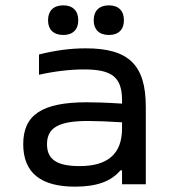

<svg xmlns="http://www.w3.org/2000/svg" viewBox="-20 -690 640 719"><path d="M301 -509C242 -509 186 -501 126 -486V-410C183 -423 243 -430 294 -430C397 -430 437 -403 437 -315V-302C375 -306 330 -307 305 -307C136 -307 67 -259 67 -150C67 -42 134 9 261 9C343 9 396 -11 431 -52H437V0H526V-290C526 -447 462 -509 301 -509ZM156 -150C156 -212 200 -237 310 -237C339 -237 391 -235 437 -232V-209C437 -115 385 -68 278 -68C193 -68 156 -93 156 -150ZM160 -613C160 -580 180 -559 217 -559C253 -559 273 -580 273 -613V-615C273 -649 253 -670 217 -670C180 -670 160 -649 160 -615ZM331 -613C331 -580 351 -559 388 -559C424 -559 444 -580 444 -613V-615C444 -649 424 -670 388 -670C351 -670 331 -649 331 -615Z"/></svg>

Font: LT Wave Mono
Style: Regular
Weight: 400
Designer: Daniel Lyons
Version: Version 2.5 (Glyphs App)